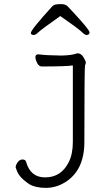

<svg xmlns="http://www.w3.org/2000/svg" viewBox="-20 -740 540 933"><path d="M203 173Q154 173 124 156Q72 122 61 87L56 73Q56 63 65.5 49Q75 35 89 35Q104 35 107 47Q128 122 199 122Q277 122 314 48Q334 9 334 -51V-422Q302 -417 183 -417Q169 -417 160.5 -434Q152 -451 152 -463Q152 -476 168 -476Q200 -471 278 -470Q329 -471 356 -481Q378 -481 391 -452Q397 -442 397 -436Q397 -430 393.5 -423.5Q390 -417 390 -50Q390 88 296 146Q252 173 203 173ZM145 -570Q130 -570 130 -580Q130 -595 231 -706Q240 -716 249.5 -718Q259 -720 279 -720Q299 -720 310 -708Q321 -696 339 -677Q415 -595 415 -583Q415 -570 400 -570Q392 -570 376.5 -585.5Q361 -601 273 -662Q182 -598 167.5 -584Q153 -570 145 -570Z"/></svg>

Font: LXGW WenKai Mono TC Light
Style: Regular
Weight: 300
Designer: LXGW / Fontworks Inc.
Foundry: LXGW / Fontworks Inc.
Version: Version 1.330